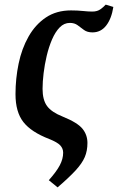

<svg xmlns="http://www.w3.org/2000/svg" viewBox="-20 -592 510 830"><path d="M229 218 191 187Q224 150 238.5 122.5Q253 95 253 68Q253 50 240.5 36.5Q228 23 193 9Q115 -21 81 -64.5Q47 -108 47 -185Q47 -252 60.5 -317Q74 -382 103.5 -434Q133 -486 178.5 -516.5Q224 -547 287 -547Q315 -547 338.5 -544.5Q362 -542 379 -542Q401 -542 415 -552.5Q429 -563 437 -572L470 -562Q462 -511 439 -481.5Q416 -452 380 -452Q357 -452 343 -462.5Q329 -473 315.5 -483Q302 -493 282 -493Q257 -493 238 -473.5Q219 -454 205 -421.5Q191 -389 182 -351Q173 -313 168.5 -275.5Q164 -238 164 -208Q164 -160 183.5 -133.5Q203 -107 251 -88Q315 -62 336.5 -35.5Q358 -9 358 26Q358 60 346.5 87Q335 114 307 144.5Q279 175 229 218Z"/></svg>

Font: Noto Serif ExtraCondensed SemiBold
Style: Italic
Weight: 600
Width: 2
Italic angle: -12°
Designer: Monotype Design Team
Foundry: Monotype Imaging Inc.
Version: Version 2.013